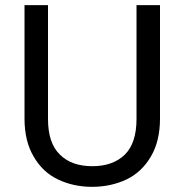

<svg xmlns="http://www.w3.org/2000/svg" viewBox="-20 -717 715 744"><path d="M75 -697C75 -697 75 -257 75 -257C75 -257 75 -257 75 -257C75 -199 87 -150 110 -111C133 -71 164 -41 204 -22C243 -3 288 7 337 7C337 7 337 7 337 7C386 7 431 -3 471 -22C510 -41 542 -71 565 -111C588 -150 600 -199 600 -257C600 -257 600 -697 600 -697C600 -697 509 -697 509 -697C509 -697 509 -256 509 -256C509 -256 509 -256 509 -256C509 -194 494 -148 464 -118C433 -88 391 -73 338 -73C338 -73 338 -73 338 -73C284 -73 242 -88 212 -118C181 -148 166 -194 166 -256C166 -256 166 -697 166 -697C166 -697 75 -697 75 -697Z"/></svg>

Font: Girnar Poppins
Style: Regular
Weight: 500
Designer: Ninad Kale (Devanagari), Jonny Pinhorn (Latin)
Foundry: Indian Type Foundry
Version: ""